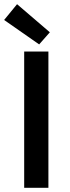

<svg xmlns="http://www.w3.org/2000/svg" viewBox="-33 -901 335 921"><path d="M-13.2 -805.2 48.8 -880.9 206.1 -746.1 154.8 -688ZM83 0V-653.8H199.2V0Z"/></svg>

Font: Source Sans Pro Semibold
Style: Regular
Weight: 600
Designer: Paul D. Hunt
Foundry: Adobe Systems Incorporated
Version: Version 2.020;PS 2.0;hotconv 1.0.86;makeotf.lib2.5.63406